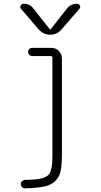

<svg xmlns="http://www.w3.org/2000/svg" viewBox="-20 -775 540 1025"><path d="M185.5 -619.1 91.8 -728.5Q85.9 -735.4 90.3 -745.1Q94.7 -754.9 104.5 -754.9Q140.6 -754.9 159.2 -728.5L246.1 -618.2Q247.1 -617.2 248 -617.2L250 -618.2L336.9 -728.5Q356.4 -754.9 391.6 -754.9Q401.4 -754.9 406.2 -745.6Q411.1 -736.3 404.3 -728.5L309.6 -619.1Q285.2 -589.8 248 -589.8Q210.9 -589.8 185.5 -619.1ZM113.3 185.5Q148.4 184.6 170.4 182.6Q192.4 180.7 210 174.8Q227.5 168.9 236.8 160.6Q246.1 152.3 251.5 135.3Q256.8 118.2 258.3 98.6Q259.8 79.1 259.8 46.9V-466.8Q259.8 -475.6 251 -475.6H152.3Q143.6 -475.6 136.7 -482.4Q129.9 -489.3 129.9 -498Q129.9 -506.8 136.2 -513.2Q142.6 -519.5 152.3 -519.5H253.9Q278.3 -519.5 294.4 -502.9Q310.5 -486.3 310.5 -462.9V46.9Q310.5 104.5 303.7 137.7Q296.9 170.9 273.9 192.4Q251 213.9 214.4 221.2Q177.7 228.5 113.3 230.5Q104.5 230.5 97.7 223.6Q90.8 216.8 90.8 208Q90.8 199.2 97.7 192.4Q104.5 185.5 113.3 185.5Z"/></svg>

Font: Rounded-X Mgen+ 2m light
Style: Regular
Weight: 200
Designer: [Source Han Sans]
Ryoko NISHIZUKA  (kana & ideographs); Paul D. Hunt (Latin, Greek & Cyrillic); Wenlong ZHANG  (bopomofo
Version: Version 1.059.20150602